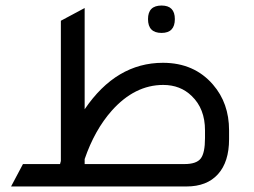

<svg xmlns="http://www.w3.org/2000/svg" viewBox="-20 -674 918 694"><path d="M564 -555Q515 -555 515 -605Q515 -654 564 -654Q612 -654 612 -605Q612 -555 564 -555ZM286 -279Q400 -447 569 -447Q682 -447 750 -368Q808 -301 808 -203V-171Q808 -89 768 -44.5Q728 0 654 0H20L63 -81H197L200 -92V-599L286 -645ZM721 -175V-203Q721 -281 673 -327Q632 -367 570 -367Q467 -367 384 -274Q322 -204 286 -99V-81H647Q690 -81 705.5 -101Q721 -121 721 -175Z"/></svg>

Font: Space Grotesk Medium
Style: Regular
Weight: 500
Designer: Florian Karsten
Foundry: Florian Karsten
Version: Version 2.000